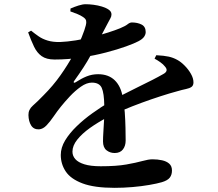

<svg xmlns="http://www.w3.org/2000/svg" viewBox="-20 -834 1040 918"><path d="M528 64.1Q430.7 64.1 374.4 42.8Q318.1 21.6 294.4 -14Q270.6 -49.6 270.6 -93.1Q270.6 -128.2 291.5 -162.8Q312.4 -197.3 346.6 -230.3Q380.7 -263.4 422 -292.8Q463.2 -322.2 503.8 -346.6Q531.6 -363 567 -381.1Q602.3 -399.2 638.4 -417Q674.6 -434.7 706.6 -450.9Q738.5 -467.2 761.1 -480.2Q774.6 -487.6 776.4 -496.6Q778.3 -505.5 768 -516.8Q761 -526.1 746.8 -536.3Q732.6 -546.5 719 -553.5L727.2 -570Q764.8 -568.1 786.7 -563.2Q808.7 -558.3 827.4 -547.8Q845 -538.4 863 -520.1Q881.1 -501.8 893 -480.7Q905 -459.5 905 -440.2Q905 -425.2 895.7 -418.5Q886.4 -411.8 869.1 -408.3Q851.7 -404.8 826.4 -397.4Q791.5 -388.1 747.5 -373.8Q703.5 -359.6 657.4 -342.7Q611.3 -325.8 568.8 -307.8Q526.3 -289.9 494 -273.2Q448.5 -249.5 410.2 -222.2Q372 -194.9 349.2 -166.2Q326.4 -137.4 326.4 -108.8Q326.4 -88.8 340.1 -73.2Q353.8 -57.6 383.6 -48.4Q413.3 -39.1 461.8 -39.1Q536.5 -39.1 583.9 -47.5Q631.2 -55.9 660.5 -64.1Q689.9 -72.3 709 -72.3Q733.5 -72.3 754.6 -67.7Q775.8 -63.1 789 -51.6Q802.2 -40 802.2 -18.9Q802.2 1.9 791.7 15.4Q781.3 28.9 753.9 37.1Q731.4 43.7 694 50.2Q656.7 56.7 613.5 60.4Q570.2 64.1 528 64.1ZM528.1 -102.4Q506 -102.4 489.2 -115.6Q472.5 -128.8 472.5 -158.2Q472.5 -177 474.3 -204.1Q476.2 -231.1 477.7 -262.8Q479.2 -294.5 478.6 -328Q477.8 -388.8 466.4 -413.9Q455 -439 419.3 -439Q394.2 -439 366.5 -419.4Q338.8 -399.8 313.9 -373.2Q289.1 -346.6 271.2 -324.3Q253.4 -302.2 236.2 -277Q219.1 -251.9 202.3 -234.4Q185.6 -216.9 166.4 -215.5Q141 -214.7 128.9 -234.3Q116.7 -253.8 116 -283.6Q115.3 -309.9 137 -328.9Q158.7 -347.9 188.1 -378.3Q233.5 -423.7 269 -473.9Q304.4 -524 330 -571.3Q355.5 -618.5 370.8 -656.3Q386 -694.1 390.4 -713.3Q393.7 -725.1 391.9 -734.7Q390 -744.4 376.5 -753Q365.6 -760.4 350.6 -766.6Q335.6 -772.7 316.4 -779.5L317.1 -793.2Q334.8 -801.1 355.4 -807.6Q376.1 -814.1 390.5 -813.8Q406.3 -813.8 427 -811.2Q447.7 -808.6 467.6 -802.6Q487.4 -796.6 500.2 -787.5Q513 -778.5 513 -765.4Q513 -755.4 508.1 -747Q503.2 -738.6 495.9 -724.3Q486 -705.6 473.8 -682.4Q461.7 -659.2 450.6 -638.3Q438.3 -615.9 412.1 -566.9Q385.8 -517.8 334.4 -446.7Q330.7 -441.9 333.1 -439.4Q335.4 -436.9 341.2 -440.4Q367.8 -458 393.8 -468.6Q419.7 -479.2 449.2 -479.2Q498.5 -479.2 528.5 -450.3Q558.4 -421.3 566.8 -368.6Q573.9 -335.1 576.6 -296.3Q579.3 -257.6 580 -222.2Q580.8 -186.9 580.8 -162.3Q580.8 -136.4 567.6 -119.4Q554.4 -102.4 528.1 -102.4ZM241 -549.4Q201.9 -549.4 179.2 -565.6Q156.6 -581.8 142.7 -611Q128.7 -640.2 114.5 -679.2L128.7 -687.4Q146.1 -673.2 164.6 -660.4Q183.1 -647.5 208 -640Q232.9 -632.4 267.2 -633.1Q301.7 -634.5 342.4 -641Q383 -647.5 423.2 -657.7Q463.4 -667.8 497.5 -678.7Q531.6 -689.6 554.2 -698.9Q579.7 -709.5 590.2 -718.1Q600.7 -726.6 610.5 -726.6Q637.1 -726.6 656.8 -716.7Q676.6 -706.7 676.6 -680.6Q676.6 -669.4 668.9 -658.1Q661.1 -646.8 641.4 -636.6Q623.2 -626.8 582.8 -612.2Q542.3 -597.6 487.4 -583.2Q432.5 -568.8 369.2 -559.1Q305.9 -549.4 241 -549.4Z"/></svg>

Font: Noto Serif HK ExtraLight
Style: Regular
Weight: 200
Designer: Ryoko NISHIZUKA 西塚涼子 (kana & ideographs); Frank Grießhammer (Latin, Greek & Cyrillic); Wenlong ZHANG 张文龙 (bopomofo); San
Foundry: Adobe
Version: Version 2.002-H1;hotconv 1.1.0;makeotfexe 2.6.0